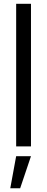

<svg xmlns="http://www.w3.org/2000/svg" viewBox="-20 -770 248 1010"><path d="M65 0V-750H143V0ZM34 220.5 65 51.5H143L86 220.5Z"/></svg>

Font: Urbanist
Style: Regular
Weight: 400
Designer: Corey Hu
Foundry: Corey Hu
Version: Version 1.330; ttfautohint (v1.8.4.7-5d5b)